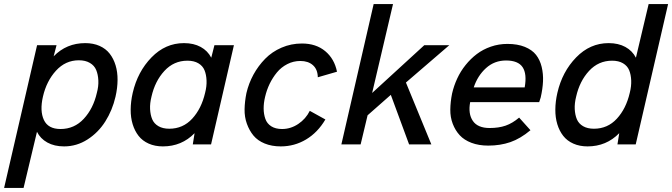

<svg xmlns="http://www.w3.org/2000/svg" viewBox="-48 -710 3305 944"><path d="M-27.8 213.9 134.3 -487.8H230L215.8 -433.1Q278.8 -498 371.1 -498Q410.6 -498 441.4 -484.4Q472.2 -470.7 491.2 -446.3Q510.3 -421.9 520.3 -388.9Q530.3 -356 530 -316.9Q529.8 -277.8 520 -234.9Q504.4 -167.5 469.7 -112.8Q435.1 -58.1 382.1 -24.2Q329.1 9.8 267.1 9.8Q219.2 9.8 184.8 -9.3Q150.4 -28.3 133.8 -62L67.9 213.9ZM249.5 -75.7Q317.4 -75.7 364 -126Q410.6 -176.3 428.2 -253.4Q437 -285.6 435.5 -314.7Q434.1 -343.8 425 -365.7Q416 -387.7 394 -400.6Q372.1 -413.6 339.8 -413.6Q273.9 -413.6 227.3 -362.5Q180.7 -311.5 163.1 -234.9Q147 -165 167.7 -120.4Q188.5 -75.7 249.5 -75.7Z M1006.3 -487.8H1102.1L989.7 0H899.9L908.7 -55.2Q845.2 9.8 752.9 9.8Q713.9 9.8 683.1 -3.9Q652.3 -17.6 633.3 -42Q614.3 -66.4 604.2 -99.4Q594.2 -132.3 594.5 -171.4Q594.7 -210.4 604.5 -253.4Q628.4 -357.4 696.8 -427.7Q765.1 -498 856.4 -498Q904.3 -498 938.7 -479.2Q973.1 -460.4 990.7 -426.3ZM960.4 -253.4Q968.8 -285.6 967.5 -314.5Q966.3 -343.3 957.5 -364.7Q948.7 -386.2 927.2 -398.9Q905.8 -411.6 873.5 -411.6Q806.6 -411.6 760.3 -361.3Q713.9 -311 696.8 -234.9Q688.5 -202.1 689.9 -173.6Q691.4 -145 700.4 -123.5Q709.5 -102.1 731 -89.6Q752.4 -77.1 784.2 -77.1Q851.6 -77.1 897 -126.5Q942.4 -175.8 960.4 -253.4Z M1332.5 9.8Q1288.1 9.8 1253.4 -4.4Q1218.8 -18.6 1198.2 -43.5Q1177.7 -68.4 1165.8 -101.6Q1153.8 -134.8 1154.5 -173.1Q1155.3 -211.4 1163.6 -252.4Q1174.8 -300.3 1198.2 -343.3Q1221.7 -386.2 1255.6 -420.9Q1289.6 -455.6 1336.4 -475.8Q1383.3 -496.1 1436.5 -496.1Q1505.9 -496.1 1551 -458.5Q1596.2 -420.9 1608.9 -357.4L1514.6 -330.1Q1513.7 -369.1 1490.5 -389.6Q1467.3 -410.2 1428.7 -410.2Q1394.5 -410.2 1364.5 -394.8Q1334.5 -379.4 1313.5 -353.8Q1292.5 -328.1 1277.8 -297.9Q1263.2 -267.6 1255.4 -233.9Q1248 -203.1 1248.3 -176Q1248.5 -148.9 1256.6 -125.7Q1264.6 -102.5 1285.6 -89.1Q1306.6 -75.7 1338.9 -75.7Q1381.3 -75.7 1418.5 -100.6Q1455.6 -125.5 1475.1 -165L1551.8 -122.6Q1514.2 -58.6 1457 -24.4Q1399.9 9.8 1332.5 9.8Z M1630.4 0 1789.1 -689.9H1884.3L1781.7 -252.9L2038.1 -487.8H2161.1L1947.8 -304.2L2072.8 0H1963.4L1873.5 -243.7L1759.3 -143.1L1725.1 0Z M2352.5 5.9Q2306.2 5.9 2270 -7.8Q2233.9 -21.5 2212.2 -45.2Q2190.4 -68.8 2178 -101.3Q2165.5 -133.8 2166 -171.4Q2166.5 -209 2174.8 -250.5Q2183.6 -288.6 2200 -324Q2216.3 -359.4 2241.2 -390.4Q2266.1 -421.4 2296.4 -444.3Q2326.7 -467.3 2365.5 -480.7Q2404.3 -494.1 2446.8 -494.1Q2496.6 -494.1 2532.5 -479.5Q2568.4 -464.8 2587.6 -440.2Q2606.9 -415.5 2615.2 -381.1Q2623.5 -346.7 2621.8 -309.8Q2620.1 -272.9 2610.4 -230.5L2603 -208H2263.7Q2252.9 -150.4 2276.9 -115.5Q2300.8 -80.6 2359.4 -80.6Q2404.3 -80.6 2438 -92.3Q2471.7 -104 2504.4 -131.8L2560.1 -69.8Q2510.7 -28.3 2461.2 -11.2Q2411.6 5.9 2352.5 5.9ZM2281.2 -280.3H2531.7Q2543.5 -346.7 2521.5 -379.6Q2499.5 -412.6 2439.9 -412.6Q2382.8 -412.6 2341.6 -375.2Q2300.3 -337.9 2281.2 -280.3Z M3141.1 -689.9H3236.8L3077.6 0H2987.8L2996.6 -55.2Q2933.1 9.8 2840.8 9.8Q2801.8 9.8 2771 -3.9Q2740.2 -17.6 2721.2 -42Q2702.1 -66.4 2692.1 -99.4Q2682.1 -132.3 2682.4 -171.4Q2682.6 -210.4 2692.4 -253.4Q2716.3 -357.4 2784.7 -427.7Q2853 -498 2944.3 -498Q2992.2 -498 3026.6 -479.2Q3061 -460.4 3078.6 -426.3ZM3048.3 -253.4Q3056.6 -285.6 3055.4 -314.5Q3054.2 -343.3 3045.4 -364.7Q3036.6 -386.2 3015.1 -398.9Q2993.7 -411.6 2961.4 -411.6Q2894.5 -411.6 2848.1 -361.3Q2801.8 -311 2784.7 -234.9Q2776.4 -202.1 2777.8 -173.6Q2779.3 -145 2788.3 -123.5Q2797.4 -102.1 2818.8 -89.6Q2840.3 -77.1 2872.1 -77.1Q2939.5 -77.1 2984.9 -126.5Q3030.3 -175.8 3048.3 -253.4Z"/></svg>

Font: HK Grotesk Medium Italic
Style: Regular
Weight: 500
Italic angle: -13°
Designer: Alfredo Marco Pradil and Stefan Peev
Foundry: Hanken Design Co.
Version: Version 1.000;PS 001.000;hotconv 1.0.88;makeotf.lib2.5.64775